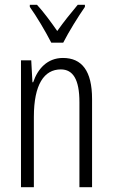

<svg xmlns="http://www.w3.org/2000/svg" viewBox="-20 -785 472 805"><path d="M195 -606H245C269 -653 307 -714 336 -756V-765H306C272 -724 250 -697 220 -655C193 -694 161 -737 135 -765H105V-756C133 -717 171 -653 195 -606ZM244 -542C178 -542 138 -496 119 -440H116L111 -532H68V0H122V-295C122 -431 165 -494 235 -494C286 -494 313 -452 313 -357V0H366V-370C366 -488 323 -542 244 -542Z"/></svg>

Font: Noto Sans Gujarati UI ExtraCondensed Light
Style: Regular
Weight: 300
Width: 2
Designer: Jelle Bosma - Monotype Design Team, Universal Thirst
Foundry: Monotype Imaging Inc.
Version: Version 2.106